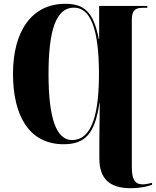

<svg xmlns="http://www.w3.org/2000/svg" viewBox="-20 -745 816 1005"><path d="M663 240C715 240 752 231 776 222V212C756 217 740 220 727 220C685 220 670 193 670 128V-640C670 -685 683 -704 725 -704H751V-714H499V-541H497C469 -687 417 -725 321 -725C145 -725 48 -580 48 -359C48 -137 134 10 313 10C425 10 477 -45 500 -204H502C501 -60 500 -41 500 0V84C500 190 553 240 663 240ZM357 -12C276 -12 234 -122 234 -358C234 -589 274 -705 367 -705C453 -705 498 -595 498 -358C498 -167 468 -12 357 -12Z"/></svg>

Font: Noto Serif Display Condensed Black
Style: Regular
Weight: 900
Width: 3
Designer: Monotype Design Team
Foundry: Monotype Imaging Inc.
Version: Version 2.009